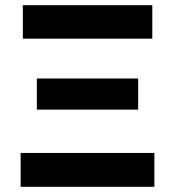

<svg xmlns="http://www.w3.org/2000/svg" viewBox="-20 -720 675 740"><path d="M59.5 0V-130.5H575V0ZM122 -297.5V-417.5H512.5V-297.5ZM68 -571V-700H567V-571Z"/></svg>

Font: Geologica Thin Roman SemiBold
Style: Regular
Weight: 600
Version: Version 1.010;gftools[0.9.28]